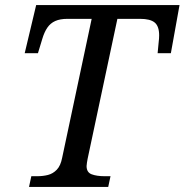

<svg xmlns="http://www.w3.org/2000/svg" viewBox="-20 -734 725 754"><path d="M94 0 103 -42H126Q149 -42 168.5 -47Q188 -52 203 -67.5Q218 -83 224 -114L340 -660H245Q216 -660 197 -651.5Q178 -643 166 -625.5Q154 -608 146 -581L129 -525H77L122 -714H685L651 -525H599L603 -567Q604 -574 604.5 -582Q605 -590 605 -595Q605 -631 587.5 -645.5Q570 -660 530 -660H441L324 -110Q323 -104 321.5 -95.5Q320 -87 320 -82Q320 -57 340 -49.5Q360 -42 391 -42H414L405 0Z"/></svg>

Font: Noto Serif
Style: Italic
Weight: 400
Italic angle: -12°
Designer: Monotype Design Team
Foundry: Monotype Imaging Inc.
Version: Version 2.013